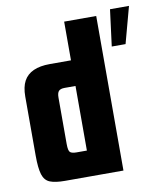

<svg xmlns="http://www.w3.org/2000/svg" viewBox="-75 -706 651 767"><g transform="rotate(-10 250.0 -322.0)"><path d="M127 0Q88 0 66.5 -8.5Q45 -17 37 -43Q29 -69 29 -120V-359Q29 -398 42 -422Q55 -446 81.5 -458Q108 -470 148 -470H234V-627H364V0ZM234 -104V-366H190Q173 -366 166 -358.5Q159 -351 159 -332V-144Q159 -116 166.5 -110Q174 -104 192 -104ZM404 -496 423 -644H500L460 -496Z"/></g></svg>

Font: Smooch Sans Thin ExtraBold
Style: Regular
Weight: 800
Version: Version 1.010